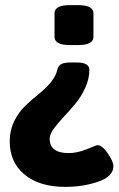

<svg xmlns="http://www.w3.org/2000/svg" viewBox="-20 -545 465 750"><path d="M423 104Q423 144 364 164.5Q305 185 235 185Q134 185 76 137Q18 89 18 7Q18 -36 35.5 -71.5Q53 -107 78.5 -131.5Q104 -156 130.5 -177Q157 -198 178 -223Q199 -248 204 -274Q208 -289 220 -295Q232 -301 257 -301H280Q329 -301 329 -272Q329 -237 313 -202Q297 -167 274.5 -140Q252 -113 229 -88.5Q206 -64 190 -42Q174 -20 174 -3Q174 53 248 53Q282 53 320 37.5Q358 22 360 22Q379 22 401 54Q423 86 423 104ZM345 -493V-401Q345 -369 285 -369H253Q193 -369 193 -401V-493Q193 -525 253 -525H285Q345 -525 345 -493Z"/></svg>

Font: mmAsap
Style: Bold
Weight: 700
Designer: Pablo Cosgaya
Foundry: Omnibus-Type
Version: Version 1.001